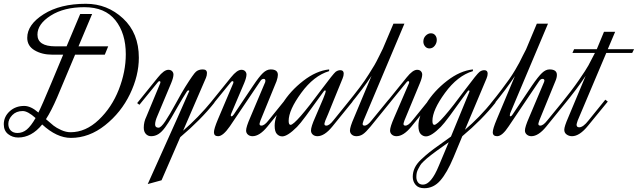

<svg xmlns="http://www.w3.org/2000/svg" viewBox="-94 -720 3372 1015"><path d="M281 9Q206 9 129 -62Q73 7 2 7Q-28 7 -51 -11Q-74 -29 -74 -63Q-74 -103 -43 -131.5Q-12 -160 34 -160Q69 -160 109 -125Q126 -158 177 -280L240 -431H182Q128 -431 89 -454Q50 -477 50 -520Q50 -590 137 -645Q224 -700 360 -700Q473 -700 556.5 -622.5Q640 -545 640 -415Q640 -320 593 -222.5Q546 -125 461.5 -58Q377 9 281 9ZM460 -431H303L208 -205Q177 -133 149 -90Q174 -68 189 -56Q204 -44 229.5 -32.5Q255 -21 279 -21Q359 -21 428 -86.5Q497 -152 534 -246.5Q571 -341 571 -433Q571 -544 516 -613Q461 -682 352 -682Q244 -682 174 -637.5Q104 -593 104 -537Q104 -475 199 -475H258L330 -646H393L321 -475H478ZM-2 -17Q26 -17 48 -35.5Q70 -54 94 -96Q53 -133 26 -133Q-8 -133 -29 -111.5Q-50 -90 -50 -65Q-50 -43 -37 -30Q-24 -17 -2 -17Z M1028 -188 1040 -178Q968 -87 859 5L760 233L687 253Q895 -209 904 -233Q910 -242 902 -242Q897 -242 893 -235Q873 -204 849.5 -163Q826 -122 811.5 -97Q797 -72 779.5 -47.5Q762 -23 744 -11.5Q726 0 705 0Q688 0 677 -12Q666 -24 666 -45Q666 -76 680 -104L753 -280Q754 -282 754 -285Q754 -291 749 -291Q744 -291 740 -285L643 -166L631 -175L741 -311Q773 -351 796 -351Q809 -351 816 -343.5Q823 -336 823 -326Q823 -310 811 -281L738 -107Q726 -80 726 -62Q726 -45 744 -45Q757 -45 779.5 -78.5Q802 -112 835.5 -173.5Q869 -235 885 -260Q929 -330 942 -341Q956 -353 978 -353Q1000 -353 1000 -334Q1000 -321 995 -309L874 -29Q954 -98 1028 -188Z M1139 -280Q1140 -282 1140 -285Q1140 -291 1135 -291Q1130 -291 1126 -285L1029 -166L1017 -175L1127 -311Q1159 -351 1182 -351Q1195 -351 1202 -343.5Q1209 -336 1209 -326Q1209 -310 1197 -281L1129 -121Q1126 -115 1126 -110Q1126 -105 1130 -105Q1135 -105 1142 -115L1244 -267Q1276 -315 1296 -334Q1316 -353 1337 -353Q1375 -353 1375 -324Q1375 -312 1368 -291L1283 -83Q1278 -68 1278 -65Q1278 -56 1288 -56Q1304 -56 1325 -83L1414 -193L1427 -183L1319 -50Q1278 0 1241 0Q1226 0 1216.5 -8.5Q1207 -17 1207 -30Q1207 -49 1229 -99L1308 -286Q1309 -289 1309 -293Q1309 -303 1300 -303Q1289 -303 1282 -291L1121 -52Q1085 0 1059 0Q1037 0 1037 -21Q1037 -39 1058 -89Z M1626 -83Q1621 -68 1621 -65Q1621 -56 1631 -56Q1647 -56 1668 -83L1757 -193L1770 -183L1662 -50Q1621 0 1584 0Q1569 0 1559.5 -8.5Q1550 -17 1550 -30Q1550 -50 1572 -99Q1628 -226 1628 -237Q1628 -242 1625 -242Q1620 -242 1616 -235Q1613 -232 1584 -191Q1555 -150 1523.5 -107.5Q1492 -65 1476 -49Q1426 1 1398 1Q1382 1 1370 -11.5Q1358 -24 1358 -55Q1358 -105 1399 -172Q1440 -239 1509 -292.5Q1578 -346 1646 -353V-344Q1565 -320 1498.5 -229Q1432 -138 1432 -81Q1432 -60 1442 -60Q1468 -60 1608 -250Q1667 -329 1680 -340Q1692 -349 1705 -349Q1723 -349 1723 -331Q1723 -319 1717 -305Q1713 -297 1672.5 -196Q1632 -95 1626 -83Z M2044 -595 1828 -83Q1823 -68 1823 -65Q1823 -56 1833 -56Q1849 -56 1870 -83L1960 -193L1972 -183L1864 -50Q1840 -21 1824.5 -10.5Q1809 0 1790 0Q1775 0 1765.5 -8.5Q1756 -17 1756 -30Q1756 -49 1778 -99L1870 -319Q1827 -253 1752 -162L1740 -172Q1779 -220 1807 -257Q1835 -294 1856 -328Q1877 -362 1885 -375Q1893 -388 1910.5 -423.5Q1928 -459 1930 -463L1986 -595Z M2184 -544Q2198 -544 2206.5 -534Q2215 -524 2215 -509Q2215 -492 2204 -478Q2193 -464 2176 -464Q2162 -464 2153 -475Q2144 -486 2144 -500Q2144 -519 2156.5 -531.5Q2169 -544 2184 -544ZM2068 -280Q2069 -282 2069 -285Q2069 -291 2064 -291Q2059 -291 2055 -285L1958 -166L1946 -175L2056 -311Q2088 -351 2111 -351Q2124 -351 2131 -343.5Q2138 -336 2138 -326Q2138 -310 2126 -281L2044 -83Q2039 -68 2039 -65Q2039 -56 2049 -56Q2065 -56 2086 -83L2175 -193L2188 -183L2080 -50Q2039 0 2002 0Q1987 0 1977.5 -8.5Q1968 -17 1968 -30Q1968 -49 1990 -99Z M2513 -188 2526 -178Q2454 -87 2350 0L2303 113Q2269 194 2233.5 234.5Q2198 275 2149 275Q2118 275 2103 257Q2088 239 2088 215Q2088 190 2098.5 167.5Q2109 145 2132.5 123Q2156 101 2176 85Q2196 69 2233 43Q2270 17 2290 2L2385 -229Q2388 -235 2388 -237Q2388 -242 2385 -242Q2380 -242 2376 -235Q2373 -232 2344 -191Q2315 -150 2283.5 -107.5Q2252 -65 2236 -49Q2186 1 2158 1Q2142 1 2130 -11.5Q2118 -24 2118 -55Q2118 -105 2159 -172Q2200 -239 2269 -292.5Q2338 -346 2406 -353V-344Q2325 -320 2258.5 -229Q2192 -138 2192 -81Q2192 -60 2202 -60Q2228 -60 2368 -250Q2427 -329 2441 -340Q2453 -349 2466 -349Q2484 -349 2484 -331Q2484 -319 2478 -305L2364 -34Q2439 -97 2513 -188ZM2226 156 2278 32Q2268 39 2245 55.5Q2222 72 2213.5 78Q2205 84 2187.5 97.5Q2170 111 2163 117Q2156 123 2144 134.5Q2132 146 2127.5 154Q2123 162 2117 173Q2111 184 2109 194Q2107 204 2107 216Q2107 232 2115.5 244Q2124 256 2142 256Q2185 256 2226 156Z M2603 -121Q2601 -113 2601 -110Q2601 -105 2604 -105Q2610 -105 2616 -115L2718 -267Q2751 -315 2771 -334Q2791 -353 2811 -353Q2850 -353 2850 -324Q2850 -309 2842 -291L2757 -83Q2752 -68 2752 -65Q2752 -56 2762 -56Q2778 -56 2799 -83L2889 -193L2901 -183L2793 -50Q2752 0 2715 0Q2701 0 2691 -8.5Q2681 -17 2681 -30Q2681 -49 2703 -99L2782 -286Q2784 -292 2784 -293Q2784 -303 2774 -303Q2764 -303 2756 -291L2595 -52Q2561 0 2534 0Q2511 0 2511 -21Q2511 -39 2532 -89L2628 -318Q2585 -252 2511 -162L2499 -172Q2531 -211 2557 -245.5Q2583 -280 2598.5 -302Q2614 -324 2630 -351Q2646 -378 2651.5 -389Q2657 -400 2670 -426Q2683 -452 2687 -459L2744 -595H2803Z M3158 -552 3119 -460H3258L3248 -440H3111L2960 -83Q2954 -65 2954 -61Q2954 -47 2968 -47Q2989 -47 3017 -83L3106 -193L3119 -183L3015 -56Q2970 0 2930 0Q2914 0 2901.5 -9Q2889 -18 2889 -34Q2889 -51 2910 -99L3002 -319Q2959 -253 2884 -162L2872 -172Q2928 -241 2966 -296Q3004 -351 3016.5 -374Q3029 -397 3051 -440H2932L2941 -460H3061L3099 -552Z"/></svg>

Font: Dynalight
Style: Regular
Weight: 400
Designer: Astigmatic (AOETI)
Foundry: Astigmatic (AOETI)
Version: Version 1.000